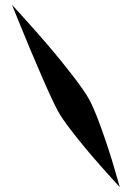

<svg xmlns="http://www.w3.org/2000/svg" viewBox="-20 -800 542 798"><path d="M29.8 -779.8Q39.1 -770 54.7 -752.9Q70.3 -735.8 114 -686.8Q157.7 -637.7 195.6 -593Q233.4 -548.3 275.6 -494.1Q317.9 -439.9 341.8 -401.9Q366.7 -362.8 400.6 -267.8Q434.6 -172.9 456.1 -97.7L478 -22Q470.2 -30.8 456.3 -45.7Q442.4 -60.5 405.3 -102.5Q368.2 -144.5 336.7 -182.1Q305.2 -219.7 271.7 -263.4Q238.3 -307.1 222.2 -335.9Q201.2 -373 153.1 -483.9Q105 -594.7 67.4 -687.5Z"/></svg>

Font: Superheroes Libre
Style: Regular
Weight: 400
Version: Version 001.000